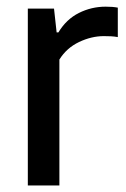

<svg xmlns="http://www.w3.org/2000/svg" viewBox="-20 -570 388 590"><path d="M65.5 0V-543.5H146L154 -470.5H159.5Q184 -511 222.5 -530.2Q261 -549.5 304.5 -549.5Q315.5 -549.5 325 -548.8Q334.5 -548 342 -546.5V-456Q331.5 -458 321 -458.5Q310.5 -459 299 -459Q261 -459 222.8 -440.8Q184.5 -422.5 162.5 -387V0Z"/></svg>

Font: Encode Sans Semi Condensed Medium
Style: Regular
Weight: 500
Width: 4
Designer: Multiple Designers
Foundry: Impallari Type
Version: Version 3.000; ttfautohint (v1.8.3) -l 8 -r 50 -G 200 -x 14 